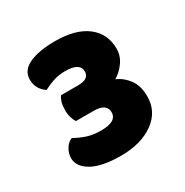

<svg xmlns="http://www.w3.org/2000/svg" viewBox="-92 -698 471 489"><g transform="rotate(-30 143.0 -453.5)"><path d="M125 -495Q158 -495 158 -517Q158 -543 115 -543Q95 -543 79 -537.5Q63 -532 50 -525Q26 -541 26 -569Q26 -596 54.5 -609Q83 -622 131 -622Q191 -622 224 -596.5Q257 -571 257 -527Q257 -506 244.5 -488.5Q232 -471 215 -461Q235 -453 249.5 -433.5Q264 -414 264 -383Q264 -338 227 -311.5Q190 -285 131 -285Q75 -285 46 -301.5Q17 -318 17 -343Q17 -357 24.5 -369.5Q32 -382 44 -387Q60 -378 77.5 -372Q95 -366 119 -366Q165 -366 165 -393Q165 -419 127 -419H75Q71 -425 68 -434.5Q65 -444 65 -456Q65 -470 67.5 -479Q70 -488 75 -495Z"/></g></svg>

Font: Baloo Bhai
Style: Regular
Weight: 400
Designer: Supriya Tembe, Noopur Datye and Ek Type
Foundry: Ek Type
Version: Version 1.443;PS 1.000;hotconv 16.6.51;makeotf.lib2.5.65220;